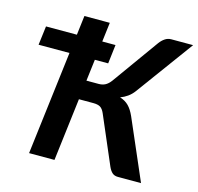

<svg xmlns="http://www.w3.org/2000/svg" viewBox="-105 -834 976 946"><g transform="rotate(15 383.0 -361.5)"><path d="M553 -432Q539 -413 521.8 -400.8Q504.5 -388.5 485 -381.5Q512.5 -373 530 -355.2Q547.5 -337.5 561.5 -306L694 0H576Q558 0 547 -9.8Q536 -19.5 527.5 -38.5L422 -284.5Q413 -305 400.5 -312.5Q388 -320 365 -320H291.5L252.5 0H123L187.5 -528H30L42 -624.5H199.5L211.5 -723H341L329 -624.5H396.5L385 -528H317L303.5 -418H365.5Q384 -418 398.2 -425Q412.5 -432 427 -451L597 -688Q608.5 -703.5 622.8 -713.2Q637 -723 655 -723H766Z"/></g></svg>

Font: Lato 2
Style: Bold Italic
Weight: 700
Italic angle: -7°
Designer: Lukasz Dziedzic with Adam Twardoch and Botio Nikoltchev
Foundry: tyPoland Lukasz Dziedzic
Version: Version 2.015; 2015-08-06; http://www.latofonts.com/